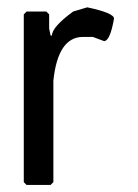

<svg xmlns="http://www.w3.org/2000/svg" viewBox="-20 -532 382 532"><path d="M221.7 -511.7Q295.9 -496.1 295.9 -480.5Q285.2 -418.9 268.6 -418L237.3 -429.7H210Q140.6 -429.7 127.9 -308.6V-27.3L120.1 -19.5H53.7L45.9 -27.3V-492.2L53.7 -500H108.4L116.2 -492.2V-453.1L120.1 -433.6H124Q124 -457 182.6 -500Z"/></svg>

Font: LaylaRuqaa
Style: Regular
Weight: 400
Version: Version 2.0